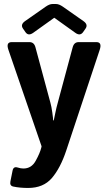

<svg xmlns="http://www.w3.org/2000/svg" viewBox="-20 -720 523 945"><path d="M93.3 -579.1Q79.1 -599.1 103.5 -616.2L204.6 -687Q223.6 -700.2 237.8 -700.2H256.3Q270.5 -700.2 289.6 -687L390.6 -616.2Q415 -599.1 400.9 -579.1L388.7 -561.5Q374 -541.5 350.6 -558.6L247.6 -632.3H246.6L143.6 -558.6Q119.6 -541.5 105.5 -561.5ZM21.5 -474.6Q8.3 -512.7 37.6 -512.7H125Q147.5 -512.7 154.3 -487.8L228 -214.8Q233.4 -195.8 237.5 -165.8Q241.7 -135.7 241.7 -127.4H244.6Q250.5 -153.3 253.2 -168.7Q255.9 -184.1 268.1 -228.5L337.9 -487.8Q344.7 -512.7 367.2 -512.7H454.6Q483.4 -512.7 470.7 -474.6L306.2 20.5Q277.3 107.4 235.4 156.2Q193.4 205.1 118.7 205.1Q77.6 205.1 45.4 198.2Q26.9 194.3 31.2 172.9L42 119.1Q46.4 98.1 66.9 104.5Q82 109.4 95.2 109.4Q134.8 109.4 155.5 71.8Q176.3 34.2 183.1 7.3L184.6 0Z"/></svg>

Font: Istok
Style: Bold
Weight: 700
Designer: Andrey V. Panov
Foundry: Andrey V. Panov
Version: Version 1.0.1